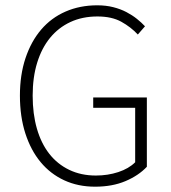

<svg xmlns="http://www.w3.org/2000/svg" viewBox="-20 -691 645 723"><path d="M338 12Q274 12 222 -12Q170 -36 133 -80.5Q96 -125 75.5 -188.5Q55 -252 55 -331Q55 -409 76 -472Q97 -535 135 -579.5Q173 -624 227 -647.5Q281 -671 346 -671Q379 -671 406.5 -664Q434 -657 456 -645.5Q478 -634 495.5 -620Q513 -606 526 -592L499 -561Q473 -589 437 -609Q401 -629 347 -629Q290 -629 245 -608Q200 -587 168.5 -548.5Q137 -510 120 -455Q103 -400 103 -331Q103 -262 119 -206.5Q135 -151 165.5 -112Q196 -73 240.5 -51.5Q285 -30 341 -30Q386 -30 425.5 -43Q465 -56 489 -80V-285H331V-324H533V-63Q502 -30 452.5 -9Q403 12 338 12Z"/></svg>

Font: TypoPRO Source Sans Pro
Style: Regular
Weight: 300
Designer: Paul D. Hunt
Foundry: Adobe Systems Incorporated
Version: Version 2.020;PS 2.000;hotconv 1.0.86;makeotf.lib2.5.63406